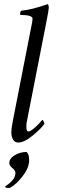

<svg xmlns="http://www.w3.org/2000/svg" viewBox="-20 -689 277 936"><path d="M25.4 105.5Q25.4 83 52.2 67.4Q79.1 51.8 109.4 51.8Q122.1 61.5 122.1 91.8Q122.1 128.4 90.8 169.2Q59.6 210 30.3 225.6Q28.3 227.5 22.5 227.5Q4.9 227.5 4.9 220.7Q4.9 219.2 15.6 212.4Q26.4 205.6 38.8 192.1Q51.3 178.7 54.7 161.1Q56.6 151.4 52.5 143.8Q48.3 136.2 42.2 131.8Q36.1 127.4 30.8 120.6Q25.4 113.8 25.4 105.5ZM129.9 -545.9Q138.7 -585.4 138.7 -597.7Q138.7 -616.2 79.1 -616.2Q77.1 -619.1 78.6 -626.5Q80.1 -633.8 83 -636.7Q136.7 -641.6 211.9 -668.9Q217.8 -665.5 217.8 -650.4Q217.8 -640.6 205.1 -577.1L112.3 -103.5Q108.4 -87.9 108.4 -72.3Q108.4 -47.9 118.2 -47.9Q123 -47.9 130.1 -52Q137.2 -56.2 144.3 -62Q151.4 -67.9 158.9 -75.2Q166.5 -82.5 171.9 -88.4Q177.2 -94.2 181.6 -99.6L186.5 -104.5Q189 -104.5 192.6 -97.4Q196.3 -90.3 196.3 -85.9Q184.1 -65.4 141.4 -29.8Q98.6 5.9 68.4 5.9Q52.7 5.9 43.9 -8.3Q35.2 -22.5 35.2 -44.9Q35.2 -61 42 -96.7Z"/></svg>

Font: Crimson
Style: Italic
Weight: 400
Italic angle: -11°
Version: Version 0.8